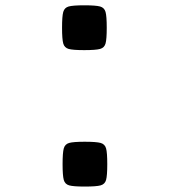

<svg xmlns="http://www.w3.org/2000/svg" viewBox="-20 -667 640 724"><path d="M214 -562.5Q214 -606 218.5 -622Q223 -638 238.8 -642.5Q254.5 -647 297.5 -647Q341.5 -647 357.5 -642.5Q373.5 -638 378 -622Q382.5 -606 382.5 -562.5Q382.5 -519 378 -503Q373.5 -487 357.5 -482.5Q341.5 -478 297.5 -478Q254.5 -478 238.8 -482.5Q223 -487 218.5 -503Q214 -519 214 -562.5ZM216 -48Q216 -91.5 220.5 -107.5Q225 -123.5 240.8 -128Q256.5 -132.5 299.5 -132.5Q343.5 -132.5 359.5 -128Q375.5 -123.5 380 -107.5Q384.5 -91.5 384.5 -48Q384.5 -4.5 380 11.5Q375.5 27.5 359.5 32Q343.5 36.5 299.5 36.5Q256.5 36.5 240.8 32Q225 27.5 220.5 11.5Q216 -4.5 216 -48Z"/></svg>

Font: JuliaMono ExtraBold
Style: Regular
Weight: 800
Monospace: yes
Designer: cormullion
Foundry: corm
Version: Version 0.055; ttfautohint (v1.8.4)